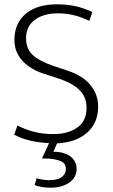

<svg xmlns="http://www.w3.org/2000/svg" viewBox="-20 -658 523 892"><path d="M246 -638Q289 -638 329 -629.5Q369 -621 409 -602L395 -561Q353 -581 318.5 -588.5Q284 -596 248 -596Q182 -596 141.5 -565.5Q101 -535 101 -481Q101 -431 132 -402.5Q163 -374 225 -353L296 -329Q365 -306 400.5 -262.5Q436 -219 436 -163Q436 -87 384.5 -41.5Q333 4 245 8L228 47Q256 47 276.5 53.5Q297 60 310 71Q323 82 329.5 96Q336 110 336 125Q336 167 301.5 190.5Q267 214 215 214Q192 214 172.5 210.5Q153 207 141 202L150 170Q163 174 178.5 176.5Q194 179 208 179Q248 179 267 164.5Q286 150 286 127Q286 117 282 108Q278 99 266 92.5Q254 86 232 82Q210 78 175 78L208 7Q166 5 125.5 -3.5Q85 -12 46 -32L61 -75Q102 -54 142.5 -44.5Q183 -35 228 -35Q295 -35 338.5 -65Q382 -95 382 -157Q382 -178 376 -197Q370 -216 355.5 -233Q341 -250 316 -265Q291 -280 253 -293L185 -315Q156 -324 131 -338.5Q106 -353 87 -372.5Q68 -392 57.5 -417Q47 -442 47 -473Q47 -549 99 -593.5Q151 -638 246 -638Z"/></svg>

Font: Mukta Mahee ExtraLight
Style: Regular
Weight: 275
Designer: Shuchita Grover, Noopur Datye, Girish Dalvi, Yashodeep Gholap
Foundry: Ek Type
Version: Version 2.538;PS 1.000;hotconv 16.6.51;makeotf.lib2.5.65220;